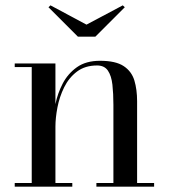

<svg xmlns="http://www.w3.org/2000/svg" viewBox="-20 -697 630 717"><path d="M303 -605 438.5 -677 446 -670 336 -560H271L161 -670L168.5 -677ZM35 -13.5H98.5V-446.5H35V-460H187V-308Q195 -348 214.2 -385Q233.5 -422 267.2 -446Q301 -470 353.5 -470Q412 -470 441.8 -450.2Q471.5 -430.5 481.8 -396.5Q492 -362.5 492 -319V-13.5H555.5V0H340V-13.5H403.5V-305.5Q403.5 -347.5 399.8 -380.8Q396 -414 383 -433.2Q370 -452.5 342.5 -452.5Q297.5 -452.5 267.2 -429.5Q237 -406.5 219.5 -370.8Q202 -335 194.5 -295.8Q187 -256.5 187 -224V-13.5H250V0H35Z"/></svg>

Font: Bodoni Moda 16pt
Style: Regular
Weight: 400
Version: Version 2.3